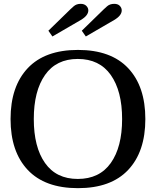

<svg xmlns="http://www.w3.org/2000/svg" viewBox="-20 -970 812 1000"><path d="M232 -810 348 -923Q349 -924 363.5 -937Q378 -950 400 -950Q419 -950 429.5 -939.5Q440 -929 440 -916Q440 -889 401 -866L253 -780ZM406 -810 522 -923Q523 -924 537.5 -937Q552 -950 575 -950Q594 -950 604 -939.5Q614 -929 614 -916Q614 -889 575 -866L427 -780ZM35 -350Q35 -520 124.5 -615Q214 -710 386 -710Q558 -710 647.5 -615Q737 -520 737 -350Q737 -180 647.5 -85Q558 10 386 10Q214 10 124.5 -85Q35 -180 35 -350ZM616 -350Q616 -496 557 -579.5Q498 -663 385 -663Q273 -663 214.5 -579.5Q156 -496 156 -350Q156 -204 214.5 -121Q273 -38 385 -38Q498 -38 557 -121Q616 -204 616 -350Z"/></svg>

Font: Taviraj Medium
Style: Regular
Weight: 500
Designer: Katatrad Team
Foundry: CadsonDemak
Version: Version 1.030